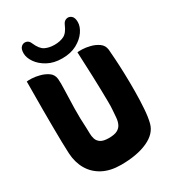

<svg xmlns="http://www.w3.org/2000/svg" viewBox="-241 -1150 1159 1290"><g transform="rotate(-30 338.5 -505.0)"><path d="M453 -992Q463 -1016 483.5 -1021.5Q504 -1027 521 -1013Q538 -999 538 -964Q538 -929 512.5 -892Q487 -855 440 -829.5Q393 -804 327 -804Q262 -804 215 -829.5Q168 -855 142.5 -892Q117 -929 117 -964Q117 -999 134 -1013Q151 -1027 171.5 -1021.5Q192 -1016 201 -992Q224 -939 255 -924Q286 -909 327 -909Q369 -909 400 -924Q431 -939 453 -992ZM625 -699Q627 -676 630.5 -624.5Q634 -573 636 -506Q638 -439 637.5 -368.5Q637 -298 632.5 -235Q628 -172 617 -130Q599 -61 517 -24Q435 13 311 13Q228 13 170 -18Q112 -49 80.5 -103.5Q49 -158 45 -229Q43 -264 42 -318.5Q41 -373 40.5 -436.5Q40 -500 40 -562Q40 -624 40.5 -675.5Q41 -727 41 -758Q41 -789 41 -789Q52 -791 79.5 -790Q107 -789 137 -781Q171 -773 199.5 -754Q228 -735 232 -699Q235 -669 232.5 -609.5Q230 -550 228.5 -473.5Q227 -397 232 -315Q233 -298 233 -276Q233 -254 239.5 -233Q246 -212 266.5 -198Q287 -184 330 -184Q373 -184 395.5 -196Q418 -208 428 -229Q438 -250 440.5 -278Q443 -306 445 -338Q447 -359 446.5 -400Q446 -441 445 -492Q444 -543 442 -595Q440 -647 438 -691Q436 -735 435 -762Q434 -789 434 -789Q445 -791 472.5 -790Q500 -789 531 -781Q565 -773 593 -753.5Q621 -734 625 -699Z"/></g></svg>

Font: Potta One
Style: Regular
Weight: 400
Designer: 108,108go
Foundry: Font Zone 108
Version: Version 1.000